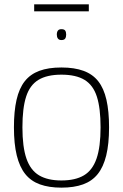

<svg xmlns="http://www.w3.org/2000/svg" viewBox="-20 -852 565 882"><path d="M44 -267Q44 -341 56 -393.5Q68 -446 93.5 -478.5Q119 -511 160.5 -526.5Q202 -542 262 -542Q322 -542 364 -526.5Q406 -511 431.5 -478.5Q457 -446 469 -393.5Q481 -341 481 -267Q481 -191 468 -138Q455 -85 429 -52.5Q403 -20 361.5 -5Q320 10 262 10Q205 10 163.5 -5Q122 -20 96 -52.5Q70 -85 57 -138Q44 -191 44 -267ZM83 -267Q83 -177 101.5 -123.5Q120 -70 159.5 -46.5Q199 -23 262 -23Q326 -23 365.5 -46.5Q405 -70 423.5 -123.5Q442 -177 442 -267Q442 -355 425 -408Q408 -461 368.5 -485Q329 -509 262 -509Q196 -509 156.5 -485Q117 -461 100 -408Q83 -355 83 -267ZM262 -668Q251 -668 246 -675Q241 -682 241 -693Q241 -705 246 -711.5Q251 -718 262 -718Q275 -718 279.5 -711.5Q284 -705 284 -693Q284 -682 279.5 -675Q275 -668 262 -668ZM137 -800V-832H388V-800Z"/></svg>

Font: Georama ExtraLight
Style: Regular
Weight: 250
Version: Version 1.001